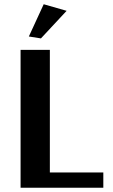

<svg xmlns="http://www.w3.org/2000/svg" viewBox="-20 -885 531 905"><path d="M173 -704 116 -713 186 -865 294 -834ZM77 0V-650H215V-72H467V0Z"/></svg>

Font: Arsenal SC
Style: Bold
Weight: 700
Designer: Andrij Shevchenko
Foundry: Stairsfor
Version: Version 2.001; ttfautohint (v1.8.4.7-5d5b)